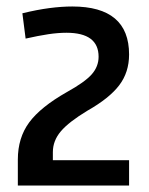

<svg xmlns="http://www.w3.org/2000/svg" viewBox="-20 -873 458 592"><path d="M35 -381Q35 -448 70 -495.5Q105 -543 186 -589Q242 -620 263 -644Q284 -668 284 -698Q284 -772 185 -772Q159 -772 129 -767.5Q99 -763 59 -754L49 -832Q94 -843 132 -848Q170 -853 203 -853Q378 -853 378 -705Q378 -650 347.5 -610Q317 -570 250 -532Q192 -497 167.5 -468Q143 -439 143 -404V-379H378V-301H35Z"/></svg>

Font: Encode Sans Narrow
Style: Medium
Weight: 500
Designer: Pablo Impallari, Andres Torresi
Foundry: Pablo Impallari, Andres Torresi
Version: Version 1.000; ttfautohint (v1.00) -l 8 -r 50 -G 200 -x 14 -